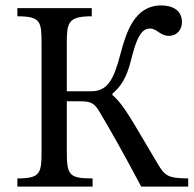

<svg xmlns="http://www.w3.org/2000/svg" viewBox="-20 -687 713 707"><path d="M321 0V-30C234 -30 226 -42 226 -131V-314H274C316 -314 327 -307 346 -276C394 -195 429 -133 500 0H673V-30C599 -31 588 -38 560 -85C472 -232 438 -300 394 -337V-342C442 -383 453 -428 469 -490C488 -562 508 -582 532 -582C558 -582 570 -555 601 -555C634 -555 650 -580 650 -606C650 -649 615 -667 574 -667C475 -667 445 -568 424 -490C400 -397 377 -351 317 -351H226V-525C226 -603 229 -627 318 -627V-657H44V-627C131 -627 133 -607 133 -525V-131C133 -49 129 -30 44 -30V0Z"/></svg>

Font: STIX Two Text
Style: Regular
Weight: 400
Designer: Ross Mills, John Hudson & Paul Hanslow, Tiro Typeworks Ltd; with prior portions MicroPress Inc., and Coen Hoffman.
Foundry: Tiro Typeworks Ltd
Version: Version 2.13 b171